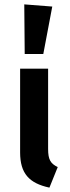

<svg xmlns="http://www.w3.org/2000/svg" viewBox="-20 -843 322 878"><path d="M93 -596H178L219 -813L91 -823ZM200 -529H72V-146C72 -50 113 -5 206 15L244 -79C211 -95 200 -113 200 -162Z"/></svg>

Font: Fira Sans Medium
Style: Regular
Weight: 500
Designer: Carrois Corporate & Edenspiekermann AG
Foundry: Carrois Corporate GbR & Edenspiekermann AG
Version: Version 4.203